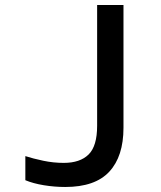

<svg xmlns="http://www.w3.org/2000/svg" viewBox="-20 -734 640 765"><path d="M240 11Q197 11 154.5 4Q112 -3 81 -16V-112Q112 -102 152.5 -93.5Q193 -85 234 -85Q299 -85 333 -118.5Q367 -152 367 -233V-714H472V-225Q472 -111 415.5 -50Q359 11 240 11Z"/></svg>

Font: Noto Sans Mono Medium
Style: Regular
Weight: 500
Designer: Monotype Design Team
Foundry: Monotype Imaging Inc.
Version: Version 2.014